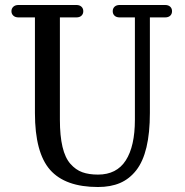

<svg xmlns="http://www.w3.org/2000/svg" viewBox="-20 -750 740 770"><path d="M54.2 -730H286.1Q299.3 -730 306.6 -723.1Q314 -716.3 314 -705.1Q314 -693.8 306.6 -687Q299.3 -680.2 286.1 -680.2H220.2V-270Q220.2 -205.1 230.7 -160.9Q241.2 -116.7 262.5 -92.8Q283.7 -68.8 310.1 -59.3Q336.4 -49.8 373 -49.8Q447.8 -49.8 484.4 -106.7Q521 -163.6 521 -270V-680.2H460Q446.8 -680.2 439.5 -687Q432.1 -693.8 432.1 -705.1Q432.1 -716.3 439.5 -723.1Q446.8 -730 460 -730H642.1Q655.3 -730 662.6 -723.1Q669.9 -716.3 669.9 -705.1Q669.9 -693.8 662.6 -687Q655.3 -680.2 642.1 -680.2H581.1V-296.9Q581.1 -216.8 567.4 -159.4Q553.7 -102.1 526.4 -67.1Q499 -32.2 461.4 -16.1Q423.8 0 373 0Q241.7 0 180.9 -68.8Q120.1 -137.7 120.1 -296.9V-680.2H54.2Q41 -680.2 33.4 -687.3Q25.9 -694.3 25.9 -705.1Q25.9 -715.8 33.4 -722.9Q41 -730 54.2 -730Z"/></svg>

Font: Director
Style: Regular
Weight: 400
Designer: Ange Degheest & May Jolivet & Justine Herbel
Foundry: Velvetyne Type Foundry
Version: Version 1.000;FEAKit 1.0